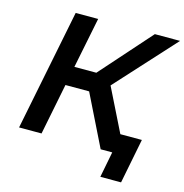

<svg xmlns="http://www.w3.org/2000/svg" viewBox="-121 -812 1031 1073"><g transform="rotate(15 394.5 -275.5)"><path d="M478 -359 656 0H517L371 -296H234L175 0H45L185 -700H315L256 -407H383L643 -700H789ZM726 -110 675 149H555L584 0H517L538 -110Z"/></g></svg>

Font: Montserrat Alternates SemiBold
Style: Italic
Weight: 600
Italic angle: -11.3°
Designer: Julieta Ulanovsky
Foundry: Julieta Ulanovsky
Version: Version 7.200